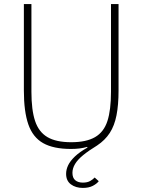

<svg xmlns="http://www.w3.org/2000/svg" viewBox="-20 -718 698 941"><path d="M97 -698H134V-268Q134 -179 152 -125Q170 -71 212.5 -46Q255 -21 329 -21Q403 -21 446 -46Q489 -71 506.5 -125Q524 -179 524 -268V-698H561V-274Q561 -204 551 -153Q541 -102 518 -66.5Q495 -31 456 -5Q415 20 388 42Q361 64 348 85.5Q335 107 335 129Q335 154 349 165.5Q363 177 386 177Q408 177 422 169Q436 161 444 152L464 170Q454 183 434.5 193Q415 203 386 203Q351 203 327.5 185.5Q304 168 304 134Q304 113 314 92Q324 71 347 49Q370 27 409 5L407 2Q390 7 370.5 9.5Q351 12 328 12Q242 12 191.5 -16.5Q141 -45 119 -108Q97 -171 97 -274Z"/></svg>

Font: IBM Plex Sans ExtraLight
Style: Regular
Weight: 250
Designer: Mike Abbink, Paul van der Laan, Pieter van Rosmalen
Foundry: Bold Monday
Version: Version 3.201